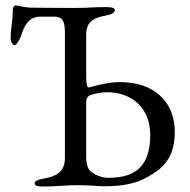

<svg xmlns="http://www.w3.org/2000/svg" viewBox="-20 -679 696 704"><path d="M33 -513C40 -513 54 -536 57 -547C68 -583 84 -618 129 -618H178C213 -618 218 -596 218 -556V-100C218 -51 190 -33 140 -24C117 -20 107 -15 107 -6C107 2 119 5 136 5C194 5 214 0 266 0C306 0 343 4 361 4C428 4 481 -6 521 -30C557 -51 621 -84 621 -194C621 -310 541 -378 420 -378C369 -378 307 -358 305 -358C297 -359 296 -381 296 -412V-550C296 -596 318 -613 368 -622C391 -626 401 -633 401 -642C401 -650 389 -653 372 -653C318 -653 306 -650 263 -650H214C149 -650 124 -651 96 -651C70 -651 43 -659 37 -659C30 -659 27 -649 27 -645C27 -602 19 -573 19 -540C19 -525 28 -513 33 -513ZM296 -303C296 -314 298 -322 307 -328C317 -334 353 -341 371 -341C464 -341 531 -283 531 -184C531 -50 454 -27 375 -27C350 -27 322 -41 311 -52C299 -64 296 -86 296 -103Z"/></svg>

Font: EB Garamond
Style: Regular
Weight: 400
Designer: Georg Duffner and Octavio Pardo
Foundry: Georg Duffner
Version: Version 1.000;PS 001.000;hotconv 1.0.88;makeotf.lib2.5.64775